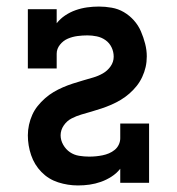

<svg xmlns="http://www.w3.org/2000/svg" viewBox="-20 -558 540 586"><path d="M218 8Q187 8 157.5 -1.5Q128 -11 106.5 -33Q85 -55 75 -84.5Q65 -114 65 -145Q65 -161 68.5 -177Q72 -193 78.5 -207.5Q85 -222 95 -234.5Q105 -247 117.5 -258Q130 -269 143.5 -277Q157 -285 172 -291.5Q187 -298 202.5 -303Q218 -308 233.5 -312.5Q249 -317 264.5 -321.5Q280 -326 294 -334Q308 -342 317.5 -355.5Q327 -369 327 -385Q327 -400 320.5 -413.5Q314 -427 302 -435.5Q290 -444 275.5 -447Q261 -450 247 -450Q232 -450 216.5 -448Q201 -446 187 -440Q173 -434 163 -421.5Q153 -409 153 -394V-349H65V-530H153V-487Q164 -501 179 -511Q194 -521 211 -527Q228 -533 246 -535.5Q264 -538 282 -538Q301 -538 321 -534.5Q341 -531 358 -521Q375 -511 388.5 -496Q402 -481 410 -462.5Q418 -444 423 -424.5Q428 -405 428 -386Q428 -369 424.5 -353.5Q421 -338 414 -323Q407 -308 397 -295.5Q387 -283 375 -272.5Q363 -262 349 -253.5Q335 -245 320 -238.5Q305 -232 290 -227Q275 -222 259.5 -217.5Q244 -213 228.5 -208.5Q213 -204 198.5 -196.5Q184 -189 174.5 -175Q165 -161 165 -145Q165 -130 173 -116Q181 -102 193.5 -93.5Q206 -85 221.5 -82.5Q237 -80 252 -80Q263 -80 273 -81Q283 -82 293 -84Q303 -86 312.5 -90Q322 -94 330 -100.5Q338 -107 342.5 -116.5Q347 -126 347 -136V-181H435V0H347V-43Q336 -29 320.5 -19Q305 -9 288 -3Q271 3 253.5 5.5Q236 8 218 8Z"/></svg>

Font: Iosevka Slab Semibold
Style: Regular
Weight: 600
Monospace: yes
Designer: Belleve Invis
Foundry: Belleve Invis
Version: Version 11.1.1; ttfautohint (v1.8.3)